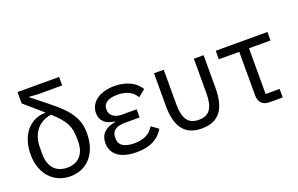

<svg xmlns="http://www.w3.org/2000/svg" viewBox="-90 -1106 2303 1484"><g transform="rotate(-20 1061.5 -364.0)"><path d="M259 -670H459V-740H117V-647L262 -521V-516C148 -516 47 -424 47 -250C47 -94 142 12 280 12C418 12 513 -91 513 -259C513 -367 468 -449 332 -557L189 -671V-675ZM427 -241V-223C427 -112 366 -59 280 -59C194 -59 133 -112 133 -223V-277C133 -404 206 -475 301 -487C406 -392 427 -341 427 -241Z M1050 -99 993 -140C964 -87 911 -59 831 -59C748 -59 706 -89 706 -141V-153C706 -205 743 -233 815 -233H937V-300H815C754 -300 717 -331 717 -374V-386C717 -421 750 -457 834 -457C908 -457 961 -429 987 -381L1045 -427C1009 -489 935 -528 835 -528C708 -528 631 -464 631 -379C631 -315 675 -277 747 -269V-265C664 -250 620 -209 620 -137C620 -48 687 12 826 12C935 12 1008 -25 1050 -99Z M1238 -234V-516H1158V-246C1158 -68 1227 12 1362 12C1497 12 1566 -68 1566 -246V-516H1486V-234C1486 -114 1450 -59 1362 -59C1274 -59 1238 -114 1238 -234Z M1919 0H2029V-70H1914V-446H2091V-516H1666V-446H1834V-85C1834 -35 1864 0 1919 0Z"/></g></svg>

Font: Braiins Sans
Style: Regular
Weight: 400
Designer: Mike Abbink, Paul van der Laan, Pieter van Rosmalen, Jiri Chlebus, Lubos Buracinsky
Foundry: Bold Monday, Sudetype
Version: Version 1.000;hotconv 1.0.109;makeotfexe 2.5.65596